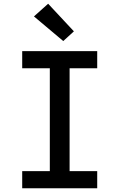

<svg xmlns="http://www.w3.org/2000/svg" viewBox="-20 -1009 640 1029"><path d="M99 0V-92H247V-643H99V-735H501V-643H353V-92H501V0ZM319 -789 162 -921 238 -989 376 -841Z"/></svg>

Font: Iosevka Slab Semibold Extended
Style: Regular
Weight: 600
Width: 7
Monospace: yes
Designer: Belleve Invis
Foundry: Belleve Invis
Version: Version 11.1.0; ttfautohint (v1.8.3)